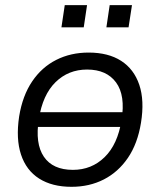

<svg xmlns="http://www.w3.org/2000/svg" viewBox="-20 -715 621 744"><path d="M257.1 8.9Q182 8.9 131.7 -23Q81.5 -54.9 61.4 -116.1Q41.2 -177.3 54.2 -263.8Q67.2 -344.2 104.6 -399.5Q142 -454.8 198.1 -483Q254.1 -511.3 323.4 -511.3Q399.5 -511.3 449.3 -479.3Q499 -447.4 519.7 -386.5Q540.3 -325.5 526.3 -239.1Q513.3 -158.6 475.7 -103.3Q438 -48.1 382.2 -19.6Q326.4 8.9 257.1 8.9ZM262.5 -56.8Q335 -56.8 385.4 -106.1Q435.9 -155.3 451 -249.5Q466.6 -345.2 429.8 -395.4Q393.1 -445.5 317.5 -445.5Q245 -445.5 195.1 -396.5Q145.2 -347.5 130.5 -253.3Q115.4 -158.6 150 -107.7Q184.6 -56.8 262.5 -56.8ZM96.1 -223.1 104.4 -280.2H486.4L478.1 -223.1ZM392.3 -609.2 405 -695H491.4L478.2 -609.2ZM218.1 -609.2 230.9 -695H317.3L304.5 -609.2Z"/></svg>

Font: Mulish ExtraLight
Style: Italic
Weight: 200
Italic angle: -9°
Designer: Vernon Adams
Foundry: Vernon Adams
Version: Version 3.603